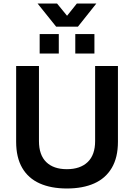

<svg xmlns="http://www.w3.org/2000/svg" viewBox="-20 -1062 764 1094"><path d="M361 12Q271 12 206 -17Q141 -46 106.5 -105.5Q72 -165 72 -254V-686H202V-258Q202 -179 243.5 -138.5Q285 -98 361 -98Q437 -98 479.5 -138.5Q522 -179 522 -258V-686H652V-254Q652 -165 617 -105.5Q582 -46 517 -17Q452 12 361 12ZM206 -757V-868H315V-757ZM409 -757V-868H518V-757ZM194 -1042H305L390 -938L334 -937L418 -1042H529L424 -910H300Z"/></svg>

Font: Archivo SemiBold SemiBold
Style: Regular
Weight: 600
Version: Version 2.001